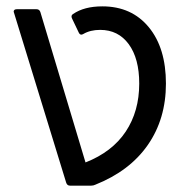

<svg xmlns="http://www.w3.org/2000/svg" viewBox="-20 -584 588 604"><path d="M502 -321Q502 -210 445 -128Q388 -46 280 -3Q274 0 267 0H200Q191 0 188 -10L24 -544L23 -547Q23 -555 33 -555H95Q104 -555 107 -546L249 -73Q333 -106 375.5 -170Q418 -234 418 -321Q418 -400 385 -445Q352 -490 295 -490Q264 -490 242 -477Q238 -475 236 -475Q231 -475 228 -481L207 -525Q205 -529 205 -532Q205 -537 210 -540Q245 -564 302 -564Q394 -564 448 -498.5Q502 -433 502 -321Z"/></svg>

Font: LINE Seed Sans TH
Style: Regular
Weight: 400
Designer: Dalton Maag Ltd | Thai characters by Cadson Demak Co.,Ltd.
Foundry: Dalton Maag Ltd
Version: Version 1.002